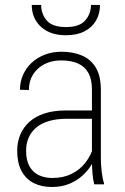

<svg xmlns="http://www.w3.org/2000/svg" viewBox="-20 -748 509 779"><path d="M353 -97.7V-384.8Q353 -426.3 338.4 -452.4Q323.7 -478.5 295.9 -490.7Q268.1 -502.9 227.5 -502.9Q190.4 -502.9 160.9 -488Q131.3 -473.1 114.3 -446Q97.2 -418.9 97.2 -382.8L61 -383.8Q61 -415.5 73.2 -443.6Q85.4 -471.7 107.7 -492.7Q129.9 -513.7 160.9 -525.9Q191.9 -538.1 229 -538.1Q275.9 -538.1 312 -522.9Q348.1 -507.8 368.7 -473.9Q389.2 -439.9 389.2 -383.8V-107.9Q389.2 -79.6 392.6 -51Q396 -22.5 401.9 -5.4V0H362.3Q357.4 -18.1 355.2 -45.4Q353 -72.8 353 -97.7ZM363.3 -299.8 364.3 -266.1H251Q208.5 -266.1 177.5 -256.6Q146.5 -247.1 126.2 -229.7Q106 -212.4 95.9 -188.7Q85.9 -165 85.9 -136.2Q85.9 -98.6 99.1 -74.2Q112.3 -49.8 136.5 -37.8Q160.6 -25.9 192.9 -25.9Q236.8 -25.9 270.8 -42.7Q304.7 -59.6 327.4 -89.1Q350.1 -118.7 360.4 -156.2L372.6 -128.9Q366.2 -105 351.6 -80.3Q336.9 -55.7 314.2 -35.2Q291.5 -14.6 260.7 -2Q230 10.7 190.4 10.7Q147.9 10.7 116.2 -5.6Q84.5 -22 67.1 -54.7Q49.8 -87.4 49.8 -135.7Q49.8 -171.9 62.3 -201.7Q74.7 -231.4 99.4 -253.7Q124 -275.9 160.9 -287.8Q197.8 -299.8 246.1 -299.8ZM349.1 -728H385.7Q385.7 -691.9 369.4 -664.1Q353 -636.2 322.3 -620.6Q291.5 -605 248 -605Q183.1 -605 146 -639.4Q108.9 -673.8 108.9 -728H147Q147 -691.4 169.7 -664.8Q192.4 -638.2 248 -638.2Q302.2 -638.2 325.7 -665Q349.1 -691.9 349.1 -728Z"/></svg>

Font: Roboto Condensed ExtraLight
Style: Regular
Weight: 250
Designer: Christian Robertson
Foundry: Google
Version: Version 3.008; 2023